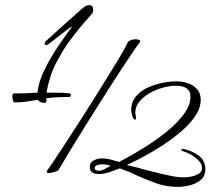

<svg xmlns="http://www.w3.org/2000/svg" viewBox="-20 -726 840 748"><path d="M153 -325Q136 -325 128 -337L107 -334Q91 -331 73.5 -329Q56 -327 38 -327Q32 -327 30 -336.5Q28 -346 28 -349Q28 -362 35 -362Q81 -362 126 -365Q130 -407 153.5 -454.5Q177 -502 207 -546.5Q237 -591 262 -624Q251 -618 235 -605.5Q219 -593 204 -581Q182 -564 173 -557Q164 -550 161 -550Q154 -550 154 -556Q154 -561 158 -565Q160 -567 160 -567Q187 -591 212 -614Q237 -637 255 -652.5Q273 -668 275 -670Q277 -672 279 -674Q281 -676 284 -678Q293 -687 305 -696.5Q317 -706 327 -706Q343 -706 343 -688Q343 -676 336 -670Q324 -657 299 -627.5Q274 -598 244 -557Q225 -530 199.5 -482.5Q174 -435 161 -365H190Q204 -365 220.5 -364.5Q237 -364 249 -362Q256 -362 256 -356Q256 -348 248 -348H227Q214 -348 201.5 -347Q189 -346 176 -345Q172 -344 168 -344Q164 -344 160 -343V-341Q161 -339 161 -336Q161 -325 153 -325ZM170 -52Q157 -52 165 -64Q173 -74 193 -104Q213 -134 241 -177Q269 -220 300.5 -269Q332 -318 362.5 -367Q393 -416 418.5 -457.5Q444 -499 460 -527Q476 -555 478 -562Q482 -567 490.5 -570Q499 -573 508 -573Q516 -573 522 -570.5Q528 -568 526 -563Q520 -556 499.5 -526Q479 -496 449.5 -451Q420 -406 386.5 -353Q353 -300 319 -246Q285 -192 256 -144Q227 -96 207 -62Q201 -59 189.5 -55.5Q178 -52 170 -52ZM673 2Q627 2 588.5 -12Q550 -26 512 -43Q496 -51 480 -57.5Q464 -64 447 -70Q429 -63 407 -55.5Q385 -48 365 -48Q330 -48 330 -75Q330 -94 346 -101.5Q362 -109 376 -109Q394 -109 411 -104.5Q428 -100 444 -95Q492 -120 541 -150.5Q590 -181 631 -214.5Q672 -248 697 -282.5Q722 -317 722 -350Q722 -392 665 -392Q642 -392 614.5 -384.5Q587 -377 562.5 -363Q538 -349 522.5 -329.5Q507 -310 507 -287Q507 -283 509 -277Q509 -274 509.5 -271Q510 -268 510 -266Q510 -260 507 -260Q499 -260 495 -276Q491 -292 491 -297Q491 -327 508 -348.5Q525 -370 552 -383Q579 -396 609.5 -402.5Q640 -409 667 -409Q689 -409 711 -402Q733 -395 747.5 -379Q762 -363 762 -337Q762 -306 741 -274.5Q720 -243 686 -214Q652 -185 613 -159.5Q574 -134 537 -114.5Q500 -95 474 -83Q493 -79 511.5 -74Q530 -69 548 -64Q562 -60 576 -57Q590 -54 603 -50Q626 -45 650 -40Q674 -35 697 -35Q708 -35 724.5 -38Q741 -41 754 -49Q767 -57 767 -71Q767 -87 754 -100.5Q741 -114 724 -123.5Q707 -133 693 -137Q687 -137 687 -141Q687 -146 695 -146Q695 -146 696 -146Q697 -146 698 -145Q727 -139 753.5 -120Q780 -101 780 -67Q780 -40 762 -25Q744 -10 719 -4Q694 2 673 2ZM365 -61Q376 -61 384.5 -65.5Q393 -70 402 -75Q407 -77 412 -80L404 -82Q397 -84 390.5 -85Q384 -86 376 -86Q369 -86 359 -83Q349 -80 349 -71Q349 -65 354.5 -63Q360 -61 365 -61Z"/></svg>

Font: Beau Rivage
Style: Regular
Weight: 400
Designer: Robert E. Leuschke
Foundry: Robert E. Leuschke
Version: Version 1.010; ttfautohint (v1.8.3)